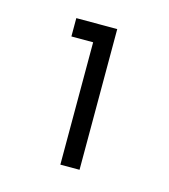

<svg xmlns="http://www.w3.org/2000/svg" viewBox="-63 -710 384 435"><g transform="rotate(15 129.0 -493.0)"><path d="M65 -658H161V-328H116V-615H65Z"/></g></svg>

Font: Josefin Sans Thin Light
Style: Regular
Weight: 300
Version: Version 2.000